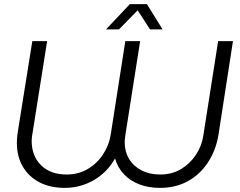

<svg xmlns="http://www.w3.org/2000/svg" viewBox="-20 -900 1166 933"><path d="M295 13Q224 13 172 -14Q120 -41 91 -90Q62 -139 62 -206Q62 -222 64 -240.5Q66 -259 69 -275L137 -700H209L140 -265Q138 -254 136 -240Q134 -226 134 -215Q134 -142 179.5 -97Q225 -52 304 -52Q361 -52 406 -78.5Q451 -105 480.5 -149.5Q510 -194 518 -246L589 -700H661L590 -249Q589 -240 587.5 -229.5Q586 -219 586 -208Q586 -163 607.5 -127.5Q629 -92 668 -72Q707 -52 759 -52Q816 -52 860 -78.5Q904 -105 932.5 -148.5Q961 -192 968 -241L1040 -700H1112L1042 -247Q1030 -172 992 -113Q954 -54 894.5 -20.5Q835 13 757 13Q702 13 657.5 -4Q613 -21 582.5 -53Q552 -85 539 -130Q501 -62 435.5 -24.5Q370 13 295 13ZM495 -757 611 -880H694L770 -757H709L649 -850L558 -757Z"/></svg>

Font: MuseoModerno Light
Style: Italic
Weight: 300
Italic angle: -9°
Designer: Pablo Cosgaya, Héctor Gatti, Marcela Romero, and the Authors of The MuseoModerno Project.
Foundry: Omnibus-Type Team
Version: Version 1.003